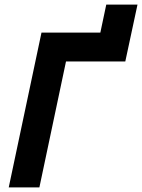

<svg xmlns="http://www.w3.org/2000/svg" viewBox="-20 -818 620 838"><path d="M443.8 -797.9H580.1L526.9 -549.8H268.1L151.9 0H18.1L161.1 -675.8H418Z"/></svg>

Font: Lorenzo Sans
Style: Bold Italic
Weight: 700
Italic angle: -12°
Foundry: Intel Corporation
Version: Version 1.00; ttfautohint (v1.5)